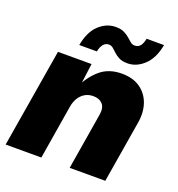

<svg xmlns="http://www.w3.org/2000/svg" viewBox="-137 -879 920 992"><g transform="rotate(20 323.0 -383.0)"><path d="M249 -296.4 200.2 0H3.9L94.2 -542.5H278.8L260.3 -402.8L250.5 -408.7Q280.3 -471.7 326.7 -510.7Q373 -549.8 444.3 -549.8Q504.9 -549.8 544.9 -522Q585 -494.1 601.6 -446.3Q618.2 -398.4 607.9 -338.9L551.8 0H356L407.2 -310.1Q414.1 -350.6 396 -370.4Q377.9 -390.1 345.2 -390.1Q318.8 -390.1 298.8 -378.2Q278.8 -366.2 266.1 -345.2Q253.4 -324.2 249 -296.4ZM450.7 -609.4Q422.9 -609.4 405.3 -618.2Q387.7 -627 375.5 -638.7Q363.3 -650.4 352.8 -659.2Q342.3 -668 328.6 -668Q311.5 -668 299.6 -654.1Q287.6 -640.1 282.2 -613.3H185.5Q199.7 -690.4 240.7 -728Q281.7 -765.6 332 -765.6Q359.4 -765.6 377.4 -757.1Q395.5 -748.5 408.2 -737.1Q420.9 -725.6 431.4 -717Q441.9 -708.5 454.6 -708.5Q475.1 -708.5 485.8 -722.9Q496.6 -737.3 501.5 -762.7H597.2Q583.5 -687.5 542 -648.4Q500.5 -609.4 450.7 -609.4Z"/></g></svg>

Font: Inter 16pt Black
Style: Italic
Weight: 900
Italic angle: -9.3988°
Version: Version 4.001;git-66647c0bb